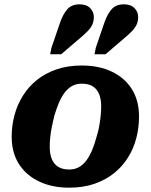

<svg xmlns="http://www.w3.org/2000/svg" viewBox="-20 -854 698 888"><path d="M426 -219Q434 -244 438.5 -268.5Q443 -293 445.5 -317Q448 -341 448 -362Q448 -395 438.5 -418.5Q429 -442 409.5 -454.5Q390 -467 357 -467Q332 -467 312 -455.5Q292 -444 277 -423Q262 -402 251 -375Q240 -348 231 -318Q225 -293 220 -268.5Q215 -244 212.5 -220.5Q210 -197 210 -175Q210 -142 219.5 -118.5Q229 -95 249 -82.5Q269 -70 301 -70Q326 -70 346 -81.5Q366 -93 381 -114Q396 -135 407 -162Q418 -189 426 -219ZM34 -222Q34 -273 47 -321.5Q60 -370 86 -411.5Q112 -453 150.5 -484Q189 -515 241 -533Q293 -551 358 -551Q438 -551 497.5 -522.5Q557 -494 590 -441.5Q623 -389 623 -315Q623 -264 610.5 -215.5Q598 -167 572 -125.5Q546 -84 507.5 -53Q469 -22 417 -4Q365 14 300 14Q221 14 161 -14.5Q101 -43 67.5 -95.5Q34 -148 34 -222ZM258 -750Q272 -790 292 -812Q312 -834 348 -834Q380 -834 397 -816.5Q414 -799 414 -775Q414 -756 407 -740.5Q400 -725 384 -708.5Q368 -692 340 -669L263 -603H212L218 -633ZM463 -750Q477 -790 497 -812Q517 -834 553 -834Q585 -834 602 -816.5Q619 -799 619 -775Q619 -756 612 -740.5Q605 -725 589 -708.5Q573 -692 545 -669L468 -603H417L423 -633Z"/></svg>

Font: Roboto Serif
Style: Bold Italic
Weight: 700
Italic angle: -10°
Designer: Greg Gazdowicz
Foundry: Commercial Type
Version: Version 1.008